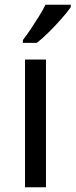

<svg xmlns="http://www.w3.org/2000/svg" viewBox="-20 -786 317 806"><path d="M173 0H85V-536H173ZM277 -756Q265 -738 240 -709.5Q215 -681 186.5 -652.5Q158 -624 134 -606H76V-618Q91 -637 108.5 -663Q126 -689 143 -716.5Q160 -744 171 -766H277Z"/></svg>

Font: Go Noto Current
Style: Regular
Weight: 400
Designer: Monotype Design Team
Foundry: Monotype Imaging Inc.
Version: Version 2.007; ttfautohint (v1.8) -l 8 -r 50 -G 200 -x 14 -D